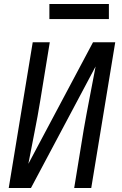

<svg xmlns="http://www.w3.org/2000/svg" viewBox="-20 -948 616 968"><path d="M24 0H136L462 -613Q447 -533 431.5 -453.5Q416 -374 402 -294L354 0H440L561 -735H449L123 -122Q138 -202 154 -281.5Q170 -361 183 -441L231 -735H145ZM229 -852H529V-928H229Z"/></svg>

Font: Iosevka Sparkle Oblique
Style: Regular
Weight: 400
Italic angle: -9°
Designer: Belleve Invis
Foundry: Belleve Invis
Version: Version 4.5.0; ttfautohint (v1.8.3)